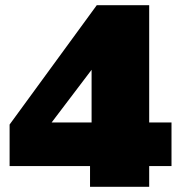

<svg xmlns="http://www.w3.org/2000/svg" viewBox="-20 -720 712 740"><path d="M17 -80V-240L353 -700H555V-248H641V-80H555V0H327V-80ZM179 -248H333V-451Z"/></svg>

Font: Georama Black
Style: Regular
Weight: 900
Designer: Jean-Baptiste Levee
Foundry: Production Type
Version: Version 1.001